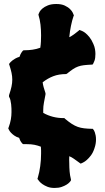

<svg xmlns="http://www.w3.org/2000/svg" viewBox="-20 -806 521 954"><path d="M443.8 -491.2 440.9 -485.8 435.1 -484.9Q411.6 -483.9 396 -481.9Q380.4 -480 367.7 -475.3Q355 -470.7 342.8 -462.6Q330.6 -454.6 314 -440.9L309.1 -438Q272 -438 244.4 -427.2Q216.8 -416.5 191.9 -397Q193.4 -385.7 196.8 -373Q200.2 -360.4 206.1 -342.8V-336.9Q201.7 -313.5 198.2 -295.4Q194.8 -277.3 194.8 -259.8V-245.1Q240.7 -219.2 295.9 -219.2H299.8L303.2 -215.8Q321.8 -200.2 336.9 -190.4Q352.1 -180.7 366.7 -175.5Q381.3 -170.4 397.7 -168.5Q414.1 -166.5 435.1 -166H440.9L444.8 -161.1Q445.3 -160.6 447.3 -157.5Q449.2 -154.3 451.4 -147.9Q453.6 -141.6 455.3 -132.8Q457 -124 457 -112.8Q457 -103 455.3 -92.3Q453.6 -81.5 449.2 -68.8Q442.4 -47.9 431.9 -33.9Q421.4 -20 411.6 -11.5Q401.9 -2.9 394.3 0.7Q386.7 4.4 386.2 4.9L379.9 6.8L375 2.9Q358.4 -9.3 346.9 -17.3Q335.4 -25.4 324.2 -29.8Q323.2 -21 323.7 -12.5Q324.2 -3.9 324.2 4.9Q324.2 26.4 325.9 46.1Q327.6 65.9 332 83L333 88.9L330.1 94.2Q329.6 94.7 325 100.1Q320.3 105.5 310.5 111.6Q300.8 117.7 286.1 122.8Q271.5 127.9 251 127.9Q231 127.9 216.1 122.1Q201.2 116.2 190.9 108.9Q180.7 101.6 175.5 95.2Q170.4 88.9 169.9 87.9L166 83L168 76.2Q175.8 50.3 179.9 19.5Q184.1 -11.2 184.1 -42Q184.1 -50.3 184.1 -59.1Q184.1 -67.9 183.1 -77.1Q168 -83 151.6 -86.4Q135.3 -89.8 111.8 -89.8H95.2L90.8 -92.8Q89.8 -93.8 84.7 -100.6Q79.6 -107.4 75.2 -121.1Q60.5 -125.5 50.8 -132.6Q41 -139.6 34.9 -146.2Q28.8 -152.8 26.1 -158Q23.4 -163.1 22.9 -164.1L21 -168.9L22.9 -172.9Q30.8 -194.3 33.9 -212.6Q37.1 -231 37.1 -249Q37.1 -256.3 36.9 -266.6Q36.6 -276.9 35.4 -287.8Q34.2 -298.8 31.7 -308.8Q29.3 -318.8 24.9 -325.2V-333Q33.2 -357.4 37.1 -375.5Q41 -393.6 41 -410.2Q41 -426.8 37.4 -443.8Q33.7 -460.9 26.9 -481.9L24.9 -487.8L28.8 -493.2Q29.3 -493.7 32.2 -497.1Q35.2 -500.5 41 -505.1Q46.9 -509.8 55.7 -514.9Q64.5 -520 77.1 -523.9Q81.5 -537.6 86.7 -544.9Q91.8 -552.2 92.8 -553.2L97.2 -556.2H101.1Q121.6 -556.2 141.6 -559.1Q161.6 -562 180.2 -568.8Q182.6 -584 183.3 -599.4Q184.1 -614.7 184.1 -629.9Q184.1 -657.7 181.2 -683.6Q178.2 -709.5 171.9 -729L170.9 -733.9L172.9 -738.8Q172.9 -740.2 177 -747.8Q181.2 -755.4 191.2 -763.9Q201.2 -772.5 218 -779.3Q234.9 -786.1 259.8 -786.1Q285.2 -786.1 301.8 -778.3Q318.4 -770.5 328.1 -760.7Q337.9 -751 341.6 -742.7Q345.2 -734.4 345.2 -733.9L347.2 -730L345.2 -725.1Q338.4 -705.6 332.8 -678.5Q327.1 -651.4 324.2 -621.1Q335.4 -626.5 346.4 -634.5Q357.4 -642.6 370.1 -652.8L375 -657.2L380.9 -654.8Q381.3 -654.8 387.9 -652.1Q394.5 -649.4 404.1 -642.1Q413.6 -634.8 424.3 -621.6Q435.1 -608.4 443.8 -587.9Q450.2 -573.7 452.1 -561Q454.1 -548.3 454.1 -538.1Q454.1 -516.6 449.5 -504.4Q444.8 -492.2 443.8 -491.2Z"/></svg>

Font: Hanalei Fill
Style: Regular
Weight: 400
Version: Version 1.000